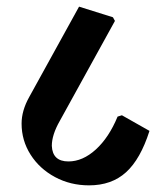

<svg xmlns="http://www.w3.org/2000/svg" viewBox="-20 -611 470 578"><path d="M430 -217Q403 -132 359.5 -92.5Q316 -53 248 -53Q192 -53 145.5 -78Q99 -103 72 -145.5Q45 -188 45 -239Q45 -278 68 -319L218 -591L320 -559L326 -548L160 -247Q136 -205 136 -172Q138 -125 186 -125Q229 -125 268.5 -161Q308 -197 334 -260L347 -264Z"/></svg>

Font: Sahitya
Style: Bold
Weight: 700
Designer: Juan Pablo del Peral
Foundry: Juan Pablo del Peral (http://www.huertatipografica.com)
Version: Version 1.001;PS 001.000;hotconv 1.0.70;makeotf.lib2.5.58329